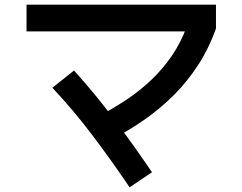

<svg xmlns="http://www.w3.org/2000/svg" viewBox="-20 -745 1040 825"><path d="M464 -149 407 -248Q469 -280 525.5 -318Q582 -356 630.5 -402Q679 -448 717.5 -504Q756 -560 782 -629L803 -610H94V-725H908V-622Q878 -538 832.5 -467.5Q787 -397 730 -339.5Q673 -282 606 -234.5Q539 -187 464 -149ZM537 60Q460 -54 378.5 -162Q297 -270 205 -368L298 -442Q387 -344 471 -232Q555 -120 633 -5Z"/></svg>

Font: Murecho Thin Medium
Style: Regular
Weight: 500
Version: Version 1.010